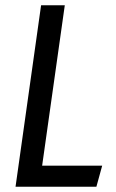

<svg xmlns="http://www.w3.org/2000/svg" viewBox="-20 -709 440 729"><path d="M226 -689 140 -80H368L346 0H39L136 -689Z"/></svg>

Font: Fira Sans Extra Condensed
Style: Italic
Weight: 400
Width: 3
Italic angle: -8°
Designer: Carrois Corporate & Edenspiekermann AG
Foundry: Carrois Corporate GbR & Edenspiekermann AG
Version: Version 4.203